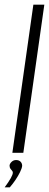

<svg xmlns="http://www.w3.org/2000/svg" viewBox="-31 -655 212 823"><path d="M22 0 112 -635H159L69 0ZM-11 148Q6 125 15 109Q24 93 24 85Q24 80 20.5 76.5Q17 73 13.5 68Q10 63 10 54Q11 46 19 38.5Q27 31 38 31Q50 31 57 38Q64 45 64 56Q63 66 55 82.5Q47 99 35.5 116Q24 133 11 148Z"/></svg>

Font: Alumni Sans Thin Light
Style: Italic
Weight: 300
Italic angle: -8°
Version: Version 1.016